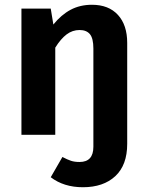

<svg xmlns="http://www.w3.org/2000/svg" viewBox="-20 -566 619 806"><path d="M514 -386V38Q514 127 464 173.5Q414 220 328 220Q248 220 193 178L242 93Q263 104 278 109Q293 114 314 114Q372 114 372 50V-362Q372 -405 357.5 -422.5Q343 -440 314 -440Q284 -440 259.5 -421.5Q235 -403 212 -366V0H70V-530H193L204 -463Q237 -504 276.5 -525Q316 -546 366 -546Q436 -546 475 -503.5Q514 -461 514 -386Z"/></svg>

Font: Wolseley Sans SemiBold
Style: Regular
Weight: 600
Designer: Carrois Corporate & Edenspiekermann AG
Foundry: Carrois Corporate GbR & Edenspiekermann AG
Version: Version 4.202